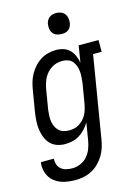

<svg xmlns="http://www.w3.org/2000/svg" viewBox="-143 -806 782 1103"><g transform="rotate(-15 248.5 -255.0)"><path d="M166 223Q143 223 120.5 220Q98 217 78 209.5Q58 202 41 188.5Q24 175 13.5 156.5Q3 138 -1 116Q-5 94 -1 72H76Q74 90 80 107Q86 124 99 134.5Q112 145 129.5 149Q147 153 166 153Q189 153 213 143Q237 133 254 113.5Q271 94 280 70.5Q289 47 293 23L310 -81Q298 -61 282 -43.5Q266 -26 246.5 -14Q227 -2 205 3Q183 8 161 8Q161 8 161 8Q161 8 161 8Q135 8 111.5 -0.5Q88 -9 72 -27Q56 -45 47.5 -68.5Q39 -92 36 -116.5Q33 -141 35 -167.5Q37 -194 41 -219L61 -339Q65 -363 71.5 -386Q78 -409 90 -430.5Q102 -452 119 -471Q136 -490 157 -503Q178 -516 201.5 -522Q225 -528 249 -528Q272 -528 293.5 -521Q315 -514 330 -498.5Q345 -483 353.5 -463Q362 -443 366 -421L382 -520H500V-450H449L369 34Q365 59 357.5 83Q350 107 336.5 129Q323 151 304 170Q285 189 262 201Q239 213 214.5 218Q190 223 166 223ZM204 -62Q219 -62 234.5 -65.5Q250 -69 263.5 -77.5Q277 -86 288.5 -98Q300 -110 307.5 -124Q315 -138 319.5 -153Q324 -168 327 -183L347 -303Q349 -320 350.5 -338Q352 -356 350.5 -372.5Q349 -389 343.5 -405Q338 -421 328 -433.5Q318 -446 302 -452Q286 -458 268 -458Q252 -458 235.5 -454Q219 -450 204.5 -441Q190 -432 178 -419Q166 -406 158 -391Q150 -376 145 -360Q140 -344 137 -328L117 -208Q115 -191 114 -173.5Q113 -156 115.5 -140Q118 -124 124.5 -109Q131 -94 142.5 -83Q154 -72 170 -67Q186 -62 203 -62ZM305 -608Q290 -608 276 -613Q262 -618 253.5 -629.5Q245 -641 243 -655.5Q241 -670 243 -685Q245 -695 250.5 -705Q256 -715 265 -721.5Q274 -728 284 -730.5Q294 -733 305 -733Q320 -733 333.5 -727.5Q347 -722 355.5 -710.5Q364 -699 366 -684.5Q368 -670 366 -655Q364 -645 359 -635Q354 -625 345 -618.5Q336 -612 325.5 -610Q315 -608 305 -608Z"/></g></svg>

Font: Iosevka Gothic
Style: Italic
Weight: 400
Italic angle: -9°
Monospace: yes
Designer: Belleve Invis
Foundry: Belleve Invis
Version: Version 15.5.1; ttfautohint (v1.8.4)